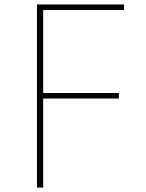

<svg xmlns="http://www.w3.org/2000/svg" viewBox="-20 -845 660 865"><path d="M146.5 0V-825H538.5V-800H149.5L174.5 -815V-381L149.5 -426H515.5V-401H149.5L174.5 -446V0Z"/></svg>

Font: Spartan Thin Thin
Style: Regular
Weight: 250
Version: Version 1.004